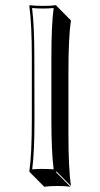

<svg xmlns="http://www.w3.org/2000/svg" viewBox="-20 -668 390 748"><path d="M104 -444.8Q104 -573.7 94.2 -645L96.2 -647.9Q114.3 -645 147 -645Q179.7 -645 198.2 -647.9L200.2 -645L256.3 -588.4Q246.6 -521.5 246.6 -388.7V-143.6Q246.6 -14.6 256.3 56.6L200.2 0L198.2 2.9L254.4 59.6Q236.3 56.6 203.6 56.6Q171.4 56.6 152.3 59.6L96.2 2.9L94.2 0Q104 -68.4 104 -200.2ZM113.8 -444.8 114.3 -200.2Q114.3 -75.2 105.5 -8.3Q126.5 -10.3 147 -9.8Q168 -9.8 189 -8.3Q180.2 -78.6 180.2 -200.2V-444.8Q180.2 -570.8 189 -636.7Q168.5 -634.8 147 -634.8Q125.5 -634.8 105 -636.7Q113.8 -565.9 113.8 -444.8Z"/></svg>

Font: Linux Biolinum Shadow O
Style: Regular
Weight: 400
Designer: Philipp H. Poll
Foundry: Philipp H. Poll
Version: Version 1.0.4